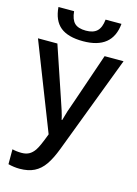

<svg xmlns="http://www.w3.org/2000/svg" viewBox="-144 -829 820 1147"><g transform="rotate(15 266.0 -256.0)"><path d="M24.4 231V138.7Q49.8 145.5 82 145.5Q109.4 145.5 128.4 135Q147.5 124.5 162.6 102.5Q180.2 77.1 210 -3.4L0 -541H120.1L223.6 -234.4Q236.3 -198.2 247.6 -162.8Q258.8 -127.4 262.7 -106.9H266.1Q275.9 -142.6 283 -165Q290 -187.5 307.6 -235.4L412.1 -541H529.3L300.3 62.5Q275.9 126.5 249.3 164.8Q222.7 203.1 185.5 221.7Q148.4 240.2 94.7 240.2Q61 240.2 24.4 231ZM69.8 -753.4H166.5Q171.4 -702.6 193.8 -680.9Q216.3 -659.2 264.2 -659.2Q310.1 -659.2 333.3 -681.6Q356.4 -704.1 361.3 -753.4H459.5Q444.8 -593.8 263.7 -593.8Q170.4 -593.8 123.3 -632.3Q76.2 -670.9 69.8 -753.4Z"/></g></svg>

Font: Viking Open Sans Light
Style: Bold
Weight: 600
Foundry: Ascender Corporation
Version: Version 2.001